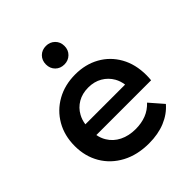

<svg xmlns="http://www.w3.org/2000/svg" viewBox="-209 -897 1039 1039"><g transform="rotate(-45 311.0 -377.0)"><path d="M333 7Q244 7 177.5 -28.5Q111 -64 74.5 -126Q38 -188 38 -267Q38 -347 73.5 -408.5Q109 -470 171.5 -505Q234 -540 314 -540Q392 -540 453 -506Q514 -472 549 -410Q584 -348 584 -264Q584 -256 583.5 -246Q583 -236 582 -227H163Q168 -199 182 -176Q204 -139 244 -119Q284 -99 336 -99Q381 -99 417 -113Q453 -127 481 -157L548 -80Q512 -38 457.5 -15.5Q403 7 333 7ZM162 -310H466Q462 -340 448 -365Q428 -400 393.5 -420Q359 -440 314 -440Q268 -440 233.5 -420Q199 -400 180 -365Q166 -340 162 -310ZM311 -619Q280 -619 260 -639Q240 -659 240 -690Q240 -721 260 -741Q280 -761 311 -761Q341 -761 361.5 -741Q382 -721 382 -690Q382 -659 361.5 -639Q341 -619 311 -619Z"/></g></svg>

Font: Montserrat Thin SemiBold
Style: Regular
Weight: 600
Version: Version 9.000